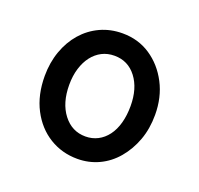

<svg xmlns="http://www.w3.org/2000/svg" viewBox="-83 -1116 620 597"><g transform="rotate(20 227.0 -817.5)"><path d="M228 -610Q177 -610 135.5 -635.5Q94 -661 69.5 -708Q45 -755 45 -818Q45 -862 58.5 -900Q72 -938 96.5 -966Q121 -994 154.5 -1009.5Q188 -1025 228 -1025Q280 -1025 320.5 -998Q361 -971 385 -925Q409 -879 409 -821Q409 -775 395 -737Q381 -699 356.5 -670Q332 -641 299 -625.5Q266 -610 228 -610ZM228 -684Q250 -684 268.5 -693.5Q287 -703 300.5 -721Q314 -739 321 -764.5Q328 -790 328 -821Q328 -879 300.5 -915Q273 -951 228 -951Q205 -951 186.5 -941.5Q168 -932 154.5 -914.5Q141 -897 133.5 -872.5Q126 -848 126 -818Q126 -758 154.5 -721Q183 -684 228 -684Z"/></g></svg>

Font: Playwrite PE
Style: Regular
Weight: 400
Designer: Veronika Burian, José Scaglione
Foundry: TypeTogether
Version: Version 1.002